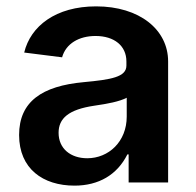

<svg xmlns="http://www.w3.org/2000/svg" viewBox="-20 -573 614 603"><path d="M214 10C290 10 348 -24 380 -88H384V0H508V-380C508 -480 418 -553 282 -553C155 -553 76 -491 56 -408L175 -393C187 -436 228 -460 280 -460C339 -460 377 -429 377 -380V-367C377 -331 329 -323 243 -315C112 -303 40 -254 40 -149C40 -43 115 10 214 10ZM164 -156C164 -201 195 -229 276 -241C318 -247 355 -254 378 -266V-207C378 -128 321 -76 254 -76C202 -76 164 -106 164 -156Z"/></svg>

Font: Wafeq Semi Bold
Style: Regular
Weight: 600
Designer: Rasmus Andersson & Azza Alameddine
Foundry: Google & TypeTogether
Version: Version 3.000;January 28, 2025;FontCreator 15.0.0.3014 64-bi